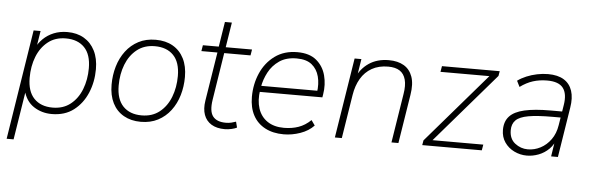

<svg xmlns="http://www.w3.org/2000/svg" viewBox="-51 -806 3556 1156"><g transform="rotate(5 1727.5 -227.5)"><path d="M18 180 123 -484H165L147 -371H136Q153 -408 180.5 -435Q208 -462 245 -477Q282 -492 327 -492Q385 -492 427.5 -467Q470 -442 493.5 -395.5Q517 -349 517 -284Q517 -207 489 -140.5Q461 -74 407.5 -33Q354 8 275 8Q214 8 166 -23.5Q118 -55 101 -122H108L60 180ZM277 -31Q341 -31 385 -66Q429 -101 451.5 -159Q474 -217 474 -286Q474 -369 433.5 -411Q393 -453 321 -453Q257 -453 213 -418Q169 -383 146.5 -325.5Q124 -268 124 -198Q124 -116 164.5 -73.5Q205 -31 277 -31Z M813 8Q754 8 710 -17Q666 -42 642.5 -88.5Q619 -135 619 -200Q619 -258 634.5 -310.5Q650 -363 681 -404Q712 -445 757 -468.5Q802 -492 861 -492Q921 -492 964.5 -467Q1008 -442 1031.5 -395.5Q1055 -349 1055 -284Q1055 -226 1039.5 -173.5Q1024 -121 993 -80Q962 -39 917 -15.5Q872 8 813 8ZM815 -31Q879 -31 923 -66Q967 -101 989.5 -159Q1012 -217 1012 -286Q1012 -369 971.5 -411Q931 -453 859 -453Q795 -453 751 -418Q707 -383 684.5 -325.5Q662 -268 662 -198Q662 -116 702.5 -73.5Q743 -31 815 -31Z M1321 8Q1272 8 1240 -11.5Q1208 -31 1195 -67Q1182 -103 1190 -153L1237 -448H1140L1146 -484H1242L1266 -635H1308L1284 -484H1443L1437 -448H1278L1233 -162Q1222 -92 1245.5 -61.5Q1269 -31 1324 -31Q1343 -31 1358.5 -35Q1374 -39 1385 -43L1394 -8Q1384 -2 1362.5 3Q1341 8 1321 8Z M1677 8Q1612 8 1564.5 -17Q1517 -42 1492 -88.5Q1467 -135 1467 -200Q1467 -277 1496 -343.5Q1525 -410 1581 -451Q1637 -492 1717 -492Q1790 -492 1832 -457Q1874 -422 1888.5 -367Q1903 -312 1893 -252L1890 -234H1496L1502 -271H1874L1855 -259Q1863 -313 1851.5 -357Q1840 -401 1807.5 -427.5Q1775 -454 1716 -454Q1653 -454 1611.5 -425.5Q1570 -397 1547 -353.5Q1524 -310 1516 -264L1513 -246Q1503 -182 1519 -133.5Q1535 -85 1575 -58Q1615 -31 1675 -31Q1723 -31 1763 -45Q1803 -59 1837 -92L1859 -61Q1827 -27 1777 -9.5Q1727 8 1677 8Z M1986 0 2063 -484H2104L2085 -364H2074Q2099 -424 2149 -458Q2199 -492 2270 -492Q2324 -492 2360.5 -470.5Q2397 -449 2412.5 -405.5Q2428 -362 2417 -295L2370 0H2328L2375 -296Q2384 -349 2374.5 -384Q2365 -419 2339 -436Q2313 -453 2269 -453Q2212 -453 2170.5 -429.5Q2129 -406 2104 -363.5Q2079 -321 2070 -264L2028 0Z M2514 0 2519 -29 2891 -461 2894 -449H2585L2591 -484H2940L2935 -455L2562 -22L2559 -35H2880L2874 0Z M3146 8Q3106 8 3070 -9.5Q3034 -27 3012 -59Q2990 -91 2990 -134Q2990 -185 3018.5 -216Q3047 -247 3108 -261Q3169 -275 3265 -275H3346L3340 -238H3281Q3188 -238 3135 -228.5Q3082 -219 3059.5 -196.5Q3037 -174 3037 -136Q3037 -84 3071.5 -57Q3106 -30 3149 -30Q3189 -30 3225.5 -49Q3262 -68 3288 -104Q3314 -140 3322 -191L3342 -315Q3353 -383 3326.5 -418Q3300 -453 3230 -453Q3184 -453 3144.5 -440.5Q3105 -428 3067 -400L3049 -436Q3072 -453 3102 -465.5Q3132 -478 3165.5 -485Q3199 -492 3232 -492Q3291 -492 3327.5 -469.5Q3364 -447 3378 -404.5Q3392 -362 3382 -302L3334 0H3293L3311 -116H3321Q3308 -74 3280.5 -46.5Q3253 -19 3217.5 -5.5Q3182 8 3146 8Z"/></g></svg>

Font: Nunito Sans 12pt ExtraLight 12pt ExtraLight
Style: Italic
Weight: 250
Italic angle: -9°
Version: Version 3.101;gftools[0.9.27]